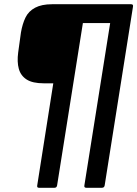

<svg xmlns="http://www.w3.org/2000/svg" viewBox="-20 -703 649 908"><path d="M164 185Q154 185 156 174L232 -309H187Q134 -309 106 -327Q78 -345 69 -377.5Q60 -410 66 -455L79 -549Q86 -590 100.5 -620Q115 -650 146 -666.5Q177 -683 226 -683H600Q611 -683 609 -672L475 174Q473 185 462 185H388Q377 185 379 174L501 -594H372L250 174Q248 185 238 185Z"/></svg>

Font: Sofia Sans SemiBold
Style: Italic
Weight: 600
Italic angle: -9°
Designer: Botio Nikoltchev, Ani Petrova
Foundry: lettersoup
Version: Version 4.100-B